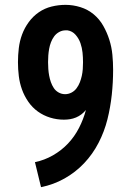

<svg xmlns="http://www.w3.org/2000/svg" viewBox="-20 -763 540 791"><path d="M149 8 124 -95Q163 -103 198 -123Q233 -143 260 -171.5Q287 -200 305.5 -236Q324 -272 334 -310Q326 -300 315.5 -292Q305 -284 293 -279Q281 -274 268.5 -272Q256 -270 243 -270Q214 -270 186.5 -278.5Q159 -287 136 -303.5Q113 -320 96.5 -344Q80 -368 70.5 -394.5Q61 -421 57.5 -449.5Q54 -478 54 -507Q54 -536 57.5 -565Q61 -594 71 -621Q81 -648 98.5 -672Q116 -696 140 -712.5Q164 -729 192.5 -736Q221 -743 250 -743Q281 -743 311.5 -733.5Q342 -724 366 -704Q390 -684 405.5 -656.5Q421 -629 430.5 -599Q440 -569 443 -537.5Q446 -506 446 -475Q446 -424 440.5 -372.5Q435 -321 422.5 -271Q410 -221 386 -174.5Q362 -128 326.5 -90.5Q291 -53 245.5 -27.5Q200 -2 149 8ZM248 -375Q262 -375 274.5 -381.5Q287 -388 295.5 -399.5Q304 -411 309 -424Q314 -437 317 -450.5Q320 -464 321 -478Q322 -492 322 -506V-507Q322 -527 320 -546.5Q318 -566 311.5 -585Q305 -604 291.5 -619.5Q278 -635 258 -638H250Q236 -638 223.5 -631Q211 -624 203 -613Q195 -602 190 -589Q185 -576 182.5 -562Q180 -548 179 -534.5Q178 -521 178 -507Q178 -493 179 -479Q180 -465 182.5 -451.5Q185 -438 189.5 -425Q194 -412 201.5 -400.5Q209 -389 221.5 -382Q234 -375 248 -375Z"/></svg>

Font: Iosevka Curly Slab Extrabold
Style: Regular
Weight: 800
Monospace: yes
Designer: Belleve Invis
Foundry: Belleve Invis
Version: Version 22.1.2; ttfautohint (v1.8.4)